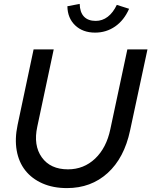

<svg xmlns="http://www.w3.org/2000/svg" viewBox="-20 -953 775 983"><path d="M646 -285Q616 -144 531 -67Q446 10 323 10Q252 10 197.5 -14Q143 -38 109.5 -80.5Q76 -123 65.5 -182.5Q55 -242 70 -313L152 -700H255L171 -305Q150 -209 194 -147.5Q238 -86 328 -86Q409 -86 467 -141Q525 -196 545 -292L632 -700H735ZM470 -846Q504 -846 531.5 -867Q559 -888 578 -928L641 -908Q615 -849 569.5 -817.5Q524 -786 467 -786Q404 -786 365 -823Q326 -860 325 -921L388 -933Q389 -890 410 -868Q431 -846 470 -846Z"/></svg>

Font: Red Hat Display Medium
Style: Italic
Weight: 500
Italic angle: -12°
Designer: Pentagram / MCKL
Foundry: Pentagram / MCKL
Version: Version 1.003; Red Hat Display Medium Italic